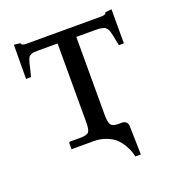

<svg xmlns="http://www.w3.org/2000/svg" viewBox="-107 -527 659 723"><g transform="rotate(-20 223.0 -166.0)"><path d="M258.8 -76.2Q258.8 -47.9 265.6 -37.4Q272.5 -26.9 294.9 -26.9H312Q319.8 -26.9 326.2 -21.2Q332.5 -15.6 333 -5.9L335.9 109.9H314Q311.5 99.1 307.9 88.4Q304.2 77.6 294.4 61Q284.7 44.4 271.7 32.2Q258.8 20 235.8 11Q212.9 2 185.1 2H97.2V-21Q97.2 -26.9 103 -26.9H144Q169.9 -27.3 177 -35.9Q184.1 -44.4 184.1 -74.2V-390.1H106.9Q95.7 -390.1 89.4 -389.6Q83 -389.2 77.4 -386.2Q71.8 -383.3 69.3 -380.9Q66.9 -378.4 63.7 -370.1Q60.5 -361.8 59.1 -355.5Q57.6 -349.1 54 -333.5Q50.3 -317.9 46.9 -305.2H26.9L27.8 -441.9L53.2 -439Q53.2 -429.2 73.2 -429.2H373Q393.1 -429.2 393.1 -439L418.9 -441.9V-305.2H398.9Q397 -314 394.3 -327.6Q391.6 -341.3 390.6 -346.4Q389.6 -351.6 387.2 -360.1Q384.8 -368.7 383.1 -371.3Q381.3 -374 377.7 -378.7Q374 -383.3 370.6 -384.3Q367.2 -385.3 360.8 -387Q354.5 -388.7 347.4 -388.9Q340.3 -389.2 330.1 -389.2H258.8Z"/></g></svg>

Font: Linux Biolinum
Style: Regular
Weight: 400
Designer: Philipp H. Poll
Foundry: Philipp H. Poll
Version: Version 0.6.4